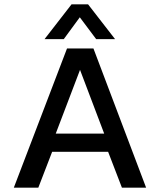

<svg xmlns="http://www.w3.org/2000/svg" viewBox="-20 -868 740 888"><path d="M186 -687 311 -848.1H387.2L512.2 -687H424.8L349.1 -788.1L274.9 -687ZM43.9 0 290 -644H412.1L655.8 0H543.9L480 -166H221.2L157.2 0ZM237.8 -250H461.9L350.1 -544.9Z"/></svg>

Font: Kanit
Style: Regular
Weight: 400
Designer: Katatrad Team
Foundry: CadsonDemak
Version: Version 1.000;PS 001.000;hotconv 1.0.88;makeotf.lib2.5.64775